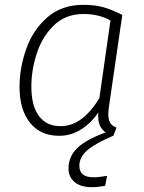

<svg xmlns="http://www.w3.org/2000/svg" viewBox="-20 -552 596 796"><path d="M429 -78Q429 -57 436.5 -43.5Q444 -30 463 -23L450 11H449Q376 42 342.5 70.5Q309 99 309 135Q309 183 367 183Q391 183 424 177L416 218Q386 224 361 224Q314 224 289 202.5Q264 181 264 147Q264 97 300 62Q336 27 418 -3Q387 -24 387 -70Q387 -80 388 -86Q357 -41 315.5 -15Q274 11 225 11Q148 11 104.5 -43Q61 -97 61 -192Q61 -270 88.5 -348.5Q116 -427 175.5 -479.5Q235 -532 326 -532Q374 -532 410.5 -521.5Q447 -511 487 -490L432 -112Q429 -93 429 -78ZM438 -467Q390 -494 327 -494Q252 -494 203.5 -447Q155 -400 132.5 -330.5Q110 -261 110 -193Q110 -113 141.5 -71Q173 -29 230 -29Q278 -29 317.5 -58.5Q357 -88 392 -145Z"/></svg>

Font: Fira Sans ExtraLight
Style: Italic
Weight: 275
Italic angle: -8°
Designer: Carrois Corporate & Edenspiekermann AG
Foundry: Carrois Corporate GbR & Edenspiekermann AG
Version: Version 4.203